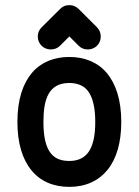

<svg xmlns="http://www.w3.org/2000/svg" viewBox="-20 -729 541 749"><path d="M250.5 -506.8C192.4 -506.8 141.1 -487.3 105.5 -445.8C69.8 -404.3 47.9 -341.3 47.9 -253.4C47.9 -170.9 67.4 -107.4 102.5 -64.9C137.2 -22 188 0 250.5 0C314.5 0 365.2 -23.9 399.9 -66.9C434.6 -109.9 453.1 -173.3 453.1 -253.4C453.1 -338.9 432.1 -401.4 397 -443.8C361.3 -486.3 309.6 -506.8 250.5 -506.8ZM323.2 -374C342.8 -348.1 351.6 -306.2 351.6 -253.4C351.6 -194.3 341.3 -157.2 323.7 -133.8C305.7 -109.9 279.8 -101.1 250.5 -101.1C189.5 -101.1 149.4 -133.8 149.4 -253.4C149.4 -342.8 169.9 -405.3 250.5 -405.3C281.7 -405.3 307.1 -395 323.2 -374ZM232.4 -568.8 250.5 -586.9 287.1 -550.3C296.4 -541 308.1 -536.1 322.8 -536.1C349.6 -536.1 373 -556.6 373 -586.4C373 -600.6 368.2 -612.3 358.4 -622.6L286.6 -694.3C276.4 -704.1 264.6 -709 250.5 -709C235.8 -709 224.1 -704.1 214.8 -694.3L142.6 -622.6C132.3 -612.3 127.4 -600.6 127.4 -586.4C127.4 -558.1 149.9 -536.1 177.7 -536.1C192.4 -536.1 204.6 -541 213.9 -550.3Z"/></svg>

Font: LOB TGL 0-17
Style: Regular
Weight: 400
Designer: Peter Wiegel + adaptations and expanded glyphset by Studio LOB
Foundry: Peter Wiegel + adaptations and expanded glyphset by Studio LOB
Version: Version 1.003;Glyphs 3.1.2 (3151)